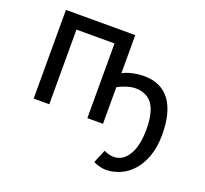

<svg xmlns="http://www.w3.org/2000/svg" viewBox="-127 -662 1112 1042"><g transform="rotate(20 429.5 -141.0)"><path d="M581.1 229.5Q563 229.5 540.3 222.9Q517.6 216.3 510.3 210L542 134.3Q550.8 139.6 567.4 144.3Q584 148.9 598.1 148.9Q647.9 148.9 679.7 101.6Q715.3 47.9 715.3 -51.3Q715.3 -141.1 688 -187.5Q655.8 -241.7 583.5 -241.7Q561 -241.7 529.3 -231.4Q502.9 -223.1 483.4 -211.4V0H393.1V-431.2H173.3V0H83V-512.2H483.4V-292Q503.4 -303.7 533.2 -311Q569.3 -319.8 605.5 -319.8Q707 -319.8 758.3 -247.1Q805.7 -179.2 805.7 -53.7Q805.7 18.1 786.4 71.3Q767.1 124.5 735.6 159.7Q704.1 194.8 663.8 212.2Q623.5 229.5 581.1 229.5Z"/></g></svg>

Font: Cadman
Style: Regular
Weight: 400
Designer: Paul James MIller
Foundry: High-Logic / Made with FontCreator
Version: Version 2.114;March 28, 2021;FontCreator 13.0.0.2683 64-bit